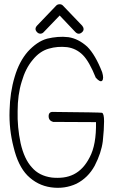

<svg xmlns="http://www.w3.org/2000/svg" viewBox="-20 -903 540 904"><path d="M431 -537Q400 -614 370 -644Q339 -675 296 -681Q251 -686 210 -674Q167 -662 134 -621Q100 -581 82 -518Q63 -457 63 -380Q62 -342 65.5 -304.5Q69 -267 77 -229Q94 -154 130 -115Q164 -75 224 -67Q253 -64 279 -67.5Q305 -71 327 -82Q373 -105 402 -162Q434 -221 432 -328L230 -329Q209 -335 209 -356Q209 -378 232 -376Q341 -375 398 -374Q455 -373 460 -372Q470 -369 470 -332Q470 -294 464 -238Q457 -183 426 -123Q395 -66 340 -38Q284 -12 220 -21Q156 -30 109 -77Q65 -122 44 -210Q22 -295 25 -382Q27 -468 49 -541Q70 -613 111 -660Q132 -683 154.5 -698.5Q177 -714 202 -721Q227 -727 252 -729Q277 -731 302 -728Q349 -721 391 -683Q429 -645 461 -563Q470 -533 461 -523Q452 -514 431 -537ZM154 -782 245 -877Q251 -883 261 -883Q270 -883 276 -877L367 -782Q373 -775 373.5 -766.5Q374 -758 366 -751Q350 -737 335 -752L261 -830L186 -752Q180 -745 171 -744.5Q162 -744 155 -751Q140 -766 154 -782Z"/></svg>

Font: Yomogi
Style: Regular
Weight: 400
Designer: satsuyako
Foundry: satsuyako
Version: Version 3.100